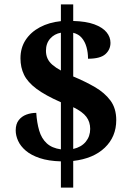

<svg xmlns="http://www.w3.org/2000/svg" viewBox="-20 -780 605 879"><path d="M258.8 -41.2Q201.4 -42.9 162 -56.2Q122.6 -69.4 98.2 -90.1Q73.9 -110.8 62.9 -135.2Q51.9 -159.5 51.9 -183Q51.9 -212.2 65.7 -229.9Q79.4 -247.5 100.9 -255.4Q122.4 -263.3 146 -263.3Q148.9 -218.2 159.4 -182.3Q169.9 -146.4 193.7 -124.2Q217.5 -102 258.8 -96.2V-311.9Q187.5 -343.3 147.1 -373.4Q106.7 -403.6 90.2 -437.4Q73.7 -471.3 73.7 -513Q73.7 -560.9 97.3 -597Q120.9 -633.1 162.7 -655.3Q204.5 -677.6 258.8 -683.2V-760H315.2V-684Q374 -682.4 411.7 -668.6Q449.3 -654.7 467.6 -632.6Q485.8 -610.5 485.8 -584.2Q485.8 -552.8 462.3 -531.9Q438.8 -511.1 383 -511.1Q383 -539.5 376 -564.4Q369 -589.4 354.3 -606.7Q339.6 -624 315.2 -629.9V-429.9Q369.4 -407.4 414.1 -381.6Q458.8 -355.7 485.5 -319.9Q512.2 -284.1 512.2 -230.3Q512.2 -154.1 459.9 -104Q407.7 -53.9 315.2 -43.2V79H258.8ZM315.2 -98Q352.6 -106.6 372.8 -131.3Q392.9 -156.1 392.9 -189.8Q392.9 -221.7 375.4 -245.1Q357.9 -268.6 315.2 -289.3ZM258.8 -630.2Q229.2 -625.1 209.8 -603.3Q190.4 -581.4 190.4 -547.7Q190.4 -527.8 197.7 -512Q204.9 -496.2 220.3 -483Q235.7 -469.7 258.8 -457.2Z"/></svg>

Font: Noto Serif Ethiopic
Style: Regular
Weight: 400
Designer: Monotype Design Team
Foundry: Monotype Imaging Inc.
Version: Version 2.102